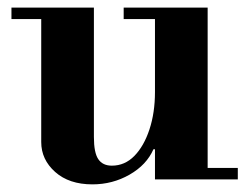

<svg xmlns="http://www.w3.org/2000/svg" viewBox="-20 -470 653 503"><path d="M222 13Q161 13 124.5 -19.5Q88 -52 88 -97.9V-435H226V-111Q226 -70 237.5 -53Q249 -36 273 -36Q307 -36 332 -61.5Q357 -87 371.5 -130.8Q386 -174.7 386 -229L406 -79H382Q364 -38 319.5 -12.5Q275 13 222 13ZM386 0V-30H603V0ZM10 -420V-450H226V-420ZM386 -15V-435H524V-15ZM304 -420V-450H524V-420Z"/></svg>

Font: Libre Bodoni
Style: Regular
Weight: 400
Designer: Pablo Impallari, Rodrigo Fuenzalida
Foundry: Impallari Type
Version: Version 2.005;gftools[0.9.23]